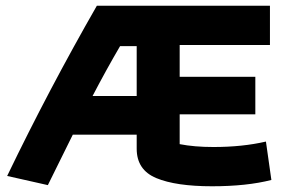

<svg xmlns="http://www.w3.org/2000/svg" viewBox="-20 -640 1012 670"><path d="M457 -121V-170H234L147 6L5 -26Q150 -327 318 -620H922V-483H607V-372H871V-241H607V-137Q658 -127 725 -127Q826 -127 908 -146L927 -12Q841 10 720 10Q594 10 525.5 -18.5Q457 -47 457 -121ZM457 -305V-479H399Q351 -397 303 -305Z"/></svg>

Font: Athiti
Style: Bold
Weight: 700
Designer: CadsonDemak Team
Foundry: CadsonDemak
Version: Version 1.033